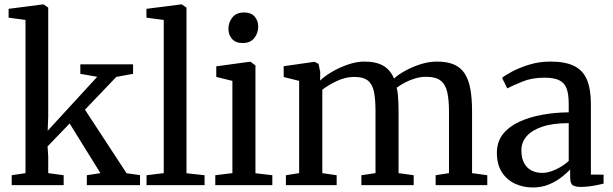

<svg xmlns="http://www.w3.org/2000/svg" viewBox="-20 -839 2776 870"><path d="M33 0V-45L95.5 -54.5V-748.5L19 -759V-799L173.5 -819H177.5L198.5 -804.5V-309.5L196 -246.5L420.5 -491L344 -504.5V-547.5H583V-504.5L507 -490.5L365 -342L553.5 -54L614.5 -45.5V0H373.5V-45L435 -54.5L295.5 -279.5L195.5 -175.5L198.5 -129.5V-54.5L268.5 -45V0Z M722 -54.5V-748.5L643.5 -759V-799L800 -819H804L825 -804.5V-54L907 -45V0H644V-45Z M955.5 0V-45L1033 -54.5V-472.5L960 -490.5V-538.5L1110.5 -559H1115.5L1137.5 -542.5V-54L1214 -45V0ZM1078.5 -644Q1047.5 -644 1031.2 -662.8Q1015 -681.5 1015 -708.5Q1015 -737.5 1033 -760Q1051 -782.5 1086 -782.5H1087Q1117.5 -782.5 1133.8 -764Q1150 -745.5 1150 -718.5Q1150 -689 1132.2 -666.5Q1114.5 -644 1079.5 -644Z M1275.5 0V-45L1335.5 -54.5V-472.5L1265.5 -490V-539L1405 -559L1423.5 -549.5L1431 -513L1430.5 -474Q1451.5 -494.5 1485.5 -514.2Q1519.5 -534 1558 -547Q1596.5 -560 1630.5 -560Q1684 -560 1716.5 -541.2Q1749 -522.5 1765.5 -483Q1784 -500.5 1816 -518.2Q1848 -536 1885.8 -548Q1923.5 -560 1960 -560Q2006 -560 2036.8 -546.8Q2067.5 -533.5 2085.5 -506Q2103.5 -478.5 2111.2 -436.2Q2119 -394 2119 -336V-54.5L2188 -45V0H1954V-45L2014.5 -54.5V-332.5Q2014.5 -385.5 2006.8 -420.8Q1999 -456 1976.8 -473.5Q1954.5 -491 1911 -491Q1886 -491 1861.5 -483.8Q1837 -476.5 1815.2 -465Q1793.5 -453.5 1777.5 -441.5Q1781 -427.5 1782.8 -410.5Q1784.5 -393.5 1785.2 -374.8Q1786 -356 1786 -335V-54.5L1854.5 -45V0H1617.5V-45L1681.5 -54.5V-334.5Q1681.5 -387.5 1674.8 -422Q1668 -456.5 1647.5 -473.5Q1627 -490.5 1585 -490.5Q1546 -490.5 1507 -472.2Q1468 -454 1440.5 -432.5V-54.5L1505.5 -45V0Z M2394.5 10.5Q2351 10.5 2314 -6.5Q2277 -23.5 2254.2 -58.5Q2231.5 -93.5 2231.5 -146.5Q2231.5 -196.5 2258.8 -231Q2286 -265.5 2332.5 -287Q2379 -308.5 2437 -319Q2495 -329.5 2557 -330V-368Q2557 -412 2547.5 -437.8Q2538 -463.5 2514.2 -475.2Q2490.5 -487 2446.5 -487Q2390 -487 2346.8 -469.2Q2303.5 -451.5 2278.5 -438.5L2255 -486Q2266 -496 2298.8 -513.8Q2331.5 -531.5 2377.2 -545.8Q2423 -560 2474 -560Q2542 -560 2582.2 -539.8Q2622.5 -519.5 2640 -476.8Q2657.5 -434 2657.5 -366.5V-48L2715 -47.5V-7Q2704 -4 2686.5 -0.5Q2669 3 2649.2 5.5Q2629.5 8 2612.5 8Q2586 8 2574.8 0Q2563.5 -8 2563.5 -36.5V-71Q2551.5 -58 2527.5 -38.5Q2503.5 -19 2469.8 -4.2Q2436 10.5 2394.5 10.5ZM2437.5 -55.5Q2465.5 -55.5 2498.5 -71Q2531.5 -86.5 2557 -109.5V-281Q2485 -281 2437.5 -265Q2390 -249 2366.2 -221.5Q2342.5 -194 2342.5 -158.5Q2342.5 -122.5 2355 -99.8Q2367.5 -77 2389 -66.2Q2410.5 -55.5 2437.5 -55.5Z"/></svg>

Font: Merriweather 36pt
Style: Regular
Weight: 400
Designer: Eben Sorkin
Foundry: Eben Sorkin
Version: Version 2.100